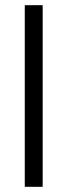

<svg xmlns="http://www.w3.org/2000/svg" viewBox="-20 -720 260 740"><path d="M144.5 0H75.5V-700H144.5Z"/></svg>

Font: Space Grotesk Variable
Style: Regular
Weight: 400
Designer: Florian Karsten (Space Grotesk), Colophon Foundry (Space Mono)
Foundry: Florian Karsten
Version: Version 1.106